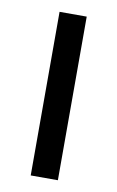

<svg xmlns="http://www.w3.org/2000/svg" viewBox="-64 -526 344 564"><g transform="rotate(10 108.0 -244.0)"><path d="M149 0H68V-488H149Z"/></g></svg>

Font: Anek Malayalam
Style: Regular
Weight: 400
Version: Version 1.003